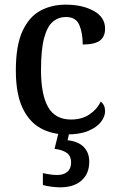

<svg xmlns="http://www.w3.org/2000/svg" viewBox="-20 -567 507 824"><path d="M266 10Q202 10 153 -17.5Q104 -45 76 -105.5Q48 -166 48 -265Q48 -372 76.5 -433.5Q105 -495 153 -521Q201 -547 262 -547Q334 -547 382.5 -520Q431 -493 431 -444Q431 -410 409 -393Q387 -376 335 -376Q335 -425 320.5 -459.5Q306 -494 263 -494Q231 -494 207 -474Q183 -454 169.5 -404.5Q156 -355 156 -266Q156 -161 186.5 -107.5Q217 -54 285 -54Q331 -54 364 -76Q397 -98 412 -131Q431 -117 431 -90Q431 -67 413.5 -44Q396 -21 359.5 -5.5Q323 10 266 10ZM238 237Q224 237 202.5 234.5Q181 232 164 227V176Q200 184 226 184Q253 184 269 170.5Q285 157 285 130Q285 101 265 88Q245 75 214 72L234 -9H280L270 35Q314 39 338.5 63Q363 87 363 127Q363 179 329.5 208Q296 237 238 237Z"/></svg>

Font: Noto Serif Thai SemiCondensed Medium
Style: Regular
Weight: 500
Width: 4
Designer: Monotype Design Team
Foundry: Monotype Imaging Inc.
Version: Version 2.002; ttfautohint (v1.8.4.7-5d5b)